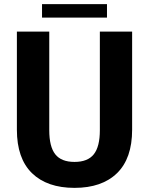

<svg xmlns="http://www.w3.org/2000/svg" viewBox="-20 -889 715 921"><path d="M181.6 -804.7V-869.1H493.2V-804.7ZM613.8 -266.6Q613.8 -128.9 541.3 -58.3Q468.8 12.2 337.4 12.2Q206.1 12.2 133.5 -58.3Q61 -128.9 61 -266.6V-737.3H216.3V-264.2Q216.3 -185.5 245.1 -148.9Q273.9 -112.3 337.4 -112.3Q400.9 -112.3 429.9 -148.9Q459 -185.5 459 -264.2V-737.3H613.8Z"/></svg>

Font: Epilogue
Style: Bold
Weight: 700
Designer: Tyler Finck
Foundry: Etcetera Type Co
Version: Version 2.112